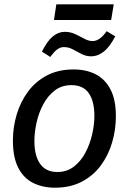

<svg xmlns="http://www.w3.org/2000/svg" viewBox="-20 -863 598 893"><path d="M236 10Q178 10 133.5 -12.5Q89 -35 64.5 -83.5Q40 -132 40 -209Q40 -271 57.5 -330Q75 -389 110 -436.5Q145 -484 198 -512Q251 -540 322 -540Q381 -540 425 -517.5Q469 -495 494 -447Q519 -399 519 -322Q519 -260 501.5 -200.5Q484 -141 449 -93.5Q414 -46 360.5 -18Q307 10 236 10ZM247 -63Q291 -63 323.5 -88Q356 -113 377 -152.5Q398 -192 408.5 -237.5Q419 -283 419 -324Q419 -392 393 -429.5Q367 -467 312 -467Q267 -467 234.5 -442Q202 -417 181 -377.5Q160 -338 150 -292.5Q140 -247 140 -207Q140 -139 166.5 -101Q193 -63 247 -63ZM214 -598 175 -623Q200 -673 226 -694Q252 -715 281 -715Q307 -715 329.5 -704.5Q352 -694 372 -683Q392 -672 411 -672Q444 -672 476 -718L516 -694Q490 -644 462 -622.5Q434 -601 405 -601Q380 -601 359 -612Q338 -623 318.5 -633.5Q299 -644 277 -644Q261 -644 246.5 -633.5Q232 -623 214 -598ZM231 -770 242 -843H509L497 -770Z"/></svg>

Font: Bitter Thin Medium
Style: Italic
Weight: 500
Italic angle: -9°
Version: Version 3.021